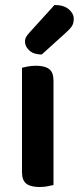

<svg xmlns="http://www.w3.org/2000/svg" viewBox="-20 -740 315 768"><path d="M138 8Q102 8 85 -5.5Q68 -19 68 -51V-469Q76 -471 91 -474Q106 -477 124 -477Q160 -477 177 -463.5Q194 -450 194 -418V0Q186 2 171 5Q156 8 138 8ZM198 -720Q235 -720 255 -703Q275 -686 275 -665Q275 -646 267 -634.5Q259 -623 240 -606L147 -522Q115 -522 97.5 -538Q80 -554 80 -573Q80 -584 84.5 -592Q89 -600 99 -611Z"/></svg>

Font: Baloo Bhai 2 SemiBold
Style: Regular
Weight: 600
Designer: Supriya Tembe, Noopur Datye and Ek Type
Foundry: Ek Type
Version: Version 1.640;PS 1.000;hotconv 16.6.51;makeotf.lib2.5.65220;